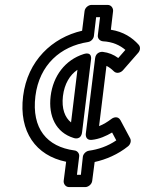

<svg xmlns="http://www.w3.org/2000/svg" viewBox="-20 -699 589 781"><path d="M314 -162 350 -455C350 -455 358 -491 320 -479C245 -455 196 -390 186 -308C176 -226 208 -160 279 -138C281 -137 310 -127 314 -162ZM269 -201C244 -221 230 -257 236 -308C242 -358 264 -394 295 -415ZM436 -160 453 -128C418 -104 379 -91 342 -86C329 -84 318 -72 317 -61L309 12H293L302 -62C304 -75 294 -86 283 -87C171 -102 108 -176 124 -308C140 -436 227 -511 338 -528C351 -530 361 -542 362 -553L371 -629H387L378 -556C376 -542 387 -532 399 -531C438 -529 468 -515 490 -496L461 -463C442 -477 422 -485 398 -488C388 -489 370 -484 367 -463L329 -155C328 -144 332 -128 353 -130C384 -133 412 -146 436 -160ZM470 -210C460 -228 442 -222 433 -215C417 -203 401 -193 383 -186L413 -431C422 -427 433 -419 443 -409C454 -398 471 -403 480 -413L542 -484C551 -494 552 -508 544 -517C518 -546 482 -570 431 -578L440 -654C441 -665 433 -679 418 -679H352C341 -679 326 -669 324 -654L314 -574C192 -546 92 -452 74 -308C56 -163 126 -66 249 -41L239 37C238 48 246 62 261 62H327C338 62 353 52 355 37L365 -40C411 -50 460 -71 501 -104C511 -112 515 -127 509 -137Z"/></svg>

Font: Falling Sky
Style: OuObl
Weight: 400
Designer: Paul D. Hunt
Foundry: Adobe Systems Incorporated
Version: Version 1.02